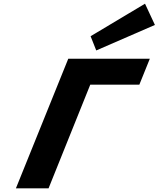

<svg xmlns="http://www.w3.org/2000/svg" viewBox="-20 -1021 858 1039"><path d="M470.3 -825 500.8 -748 818.3 -886 764.7 -1001ZM468.5 -562.9 242.8 -1.9H66.1L349.4 -703.1H790.7L734.1 -562.9Z"/></svg>

Font: Hussar
Style: BdWideOblFour
Weight: 700
Foundry: Cannot Into Space Fonts
Version: Version 2.00